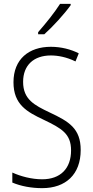

<svg xmlns="http://www.w3.org/2000/svg" viewBox="-20 -967 483 997"><path d="M347 -940V-947H292C261 -899 220 -848 178 -800V-789H210C254 -828 314 -894 347 -940ZM399 -188C399 -300 338 -336 238 -383C158 -421 100 -451 100 -542C100 -629 156 -679 244 -679C280 -679 325 -671 372 -648L389 -690C348 -711 297 -724 244 -724C130 -724 50 -660 50 -540C50 -424 120 -386 207 -345C301 -300 349 -272 349 -186C349 -92 294 -36 199 -36C145 -36 88 -51 44 -71V-19C89 0 143 10 199 10C321 10 399 -61 399 -188Z"/></svg>

Font: Noto Sans Armenian Condensed ExtraLight
Style: Regular
Weight: 200
Width: 3
Designer: Monotype Design Team
Foundry: Monotype Imaging Inc.
Version: Version 2.008